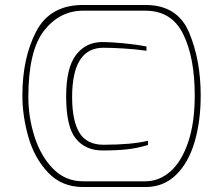

<svg xmlns="http://www.w3.org/2000/svg" viewBox="-20 -752 897 772"><path d="M70 -368Q70 -519 125.5 -625.5Q181 -732 314 -732H565Q694 -732 740.5 -621Q787 -510 787 -368Q787 -265 762.5 -181.5Q738 -98 688 -49Q638 0 565 0H314Q228 0 173 -58.5Q118 -117 94 -201.5Q70 -286 70 -368ZM564 -23Q620 -23 665 -62.5Q710 -102 736.5 -180Q763 -258 763 -368Q763 -521 716.5 -615Q670 -709 565 -709H314Q220 -709 157 -628.5Q94 -548 94 -362Q94 -280 119 -202Q144 -124 193.5 -73.5Q243 -23 314 -23ZM246 -365Q246 -479 285.5 -531Q325 -583 392 -583Q425 -583 477 -578Q529 -573 569 -565V-548Q527 -554 477.5 -557Q428 -560 396 -560Q270 -560 270 -362Q270 -266 299.5 -218Q329 -170 396 -170Q508 -170 575 -186V-169Q532 -156 490.5 -151.5Q449 -147 392 -147Q324 -147 285 -194.5Q246 -242 246 -365Z"/></svg>

Font: Exo ExtraLight
Style: Regular
Weight: 275
Designer: Natanael Gama
Foundry: Natanael Gama
Version: Version 1.500; ttfautohint (v1.6)